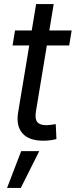

<svg xmlns="http://www.w3.org/2000/svg" viewBox="-20 -694 376 955"><path d="M336.4 -542.5 324.2 -467.8H42.5L54.7 -542.5ZM159.7 -673.8H247.1L158.7 -139.6Q152.8 -103 165.3 -87.2Q177.7 -71.3 210.9 -71.3Q219.7 -71.3 232.9 -73Q246.1 -74.7 257.3 -76.7L260.7 -2.4Q247.6 1.5 230.2 3.7Q212.9 5.9 195.3 5.9Q124 5.9 91.8 -30.8Q59.6 -67.4 69.8 -132.8ZM15.1 240.7 85.4 57.6H175.3L83.5 240.7Z"/></svg>

Font: Inter 16pt
Style: Italic
Weight: 400
Italic angle: -9.3988°
Version: Version 4.001;git-66647c0bb